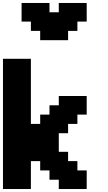

<svg xmlns="http://www.w3.org/2000/svg" viewBox="-20 -1270 727 1290"><path d="M375 0H562.5V-125H500V-187.5H437.5V-250H375V-375H437.5V-437.5H500V-500H562.5V-625H375V-562.5H312.5V-500H250V-437.5H187.5V-875H0V0H187.5V-187.5H250V-125H312.5V-62.5H375ZM250 -1000H437.5V-1062.5H500V-1125H562.5V-1250H375V-1187.5H312.5V-1250H125V-1125H187.5V-1062.5H250Z"/></svg>

Font: Faithful 32x
Style: Semibold
Weight: 400
Foundry: Faithful Resource Pack
Version: Version 1.0; January 27, 2023